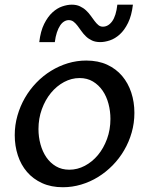

<svg xmlns="http://www.w3.org/2000/svg" viewBox="-20 -784 632 814"><path d="M246.6 9.8Q196.8 9.8 158.7 -7.6Q120.6 -24.9 94.7 -54.9Q68.8 -85 55.7 -125.2Q42.5 -165.5 42.5 -210.9Q42.5 -253.9 54 -293.9Q65.4 -334 85.7 -369.1Q106 -404.3 134.3 -433.6Q162.6 -462.9 196.3 -483.6Q230 -504.4 267.8 -515.9Q305.7 -527.3 345.7 -527.3Q396 -527.3 434.1 -509.8Q472.2 -492.2 497.8 -461.9Q523.4 -431.6 536.6 -391.4Q549.8 -351.1 549.8 -305.7Q549.8 -262.2 538.3 -222.2Q526.9 -182.1 506.3 -147Q485.8 -111.8 457.5 -83Q429.2 -54.2 395.5 -33.4Q361.8 -12.7 324 -1.5Q286.1 9.8 246.6 9.8ZM273.9 -64.5Q308.1 -64.5 339.6 -81.1Q371.1 -97.7 395.3 -126.7Q419.4 -155.8 433.8 -195.1Q448.2 -234.4 448.2 -279.8Q448.2 -313 439.9 -344.2Q431.6 -375.5 415 -399.7Q398.4 -423.8 374 -438.5Q349.6 -453.1 317.4 -453.1Q283.2 -453.1 251.7 -436.3Q220.2 -419.4 196 -390.1Q171.9 -360.8 157.5 -321.3Q143.1 -281.7 143.1 -236.8Q143.1 -203.6 151.6 -172.4Q160.2 -141.1 176.5 -117.2Q192.9 -93.3 217.3 -78.9Q241.7 -64.5 273.9 -64.5ZM405.3 -605.5Q384.8 -605.5 370.1 -612.3Q355.5 -619.1 344.5 -629.6Q333.5 -640.1 325.2 -652.1Q316.9 -664.1 308.8 -674.6Q300.8 -685.1 292 -691.9Q283.2 -698.7 271.5 -698.7Q261.7 -698.7 252.2 -693.1Q242.7 -687.5 234.9 -675.8Q227.1 -664.1 221.2 -646.5Q215.3 -628.9 212.4 -605.5H146.5Q151.9 -651.9 167.2 -682.6Q182.6 -713.4 202.4 -731.4Q222.2 -749.5 243.9 -756.8Q265.6 -764.2 284.2 -764.2Q304.2 -764.2 318.8 -757.3Q333.5 -750.5 344.7 -740Q356 -729.5 364.5 -717.5Q373 -705.6 380.9 -695.1Q388.7 -684.6 397 -677.7Q405.3 -670.9 416 -670.9Q439 -670.9 455.6 -693.8Q472.2 -716.8 477.5 -764.2H543.5Q538.1 -717.8 522.9 -687Q507.8 -656.2 487.8 -638.2Q467.8 -620.1 445.8 -612.8Q423.8 -605.5 405.3 -605.5Z"/></svg>

Font: Proza Libre
Style: Italic
Weight: 400
Designer: Jasper de Waard
Foundry: Jasper de Waard
Version: Version 1.000; ttfautohint (v1.4.1.8-43bc)